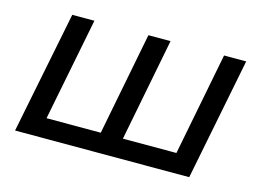

<svg xmlns="http://www.w3.org/2000/svg" viewBox="-77 -667 1095 804"><g transform="rotate(15 470.5 -265.0)"><path d="M900 -530 795 0H40L146 -530H242L154 -84H389L476 -530H572L485 -84H717L804 -530Z"/></g></svg>

Font: Montserrat Alternates Medium
Style: Italic
Weight: 500
Italic angle: -11.3°
Designer: Julieta Ulanovsky
Foundry: Julieta Ulanovsky
Version: Version 7.200